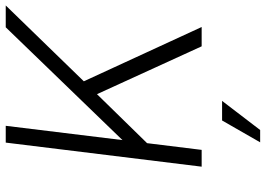

<svg xmlns="http://www.w3.org/2000/svg" viewBox="-152 -588 949 686"><g transform="rotate(-90 323.0 -245.5)"><path d="M70 0 156 -700H216L165 -283L568 -700H646L375 -421L569 0H500L329 -374L154 -195L130 0ZM235 73H305L201 209H157Z"/></g></svg>

Font: Haskoy Light
Style: Italic
Weight: 300
Designer: Ertekin Erdin
Foundry: Ertekin Erdin
Version: Version 2.000; ttfautohint (v1.8.4.7-5d5b)